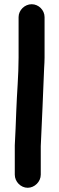

<svg xmlns="http://www.w3.org/2000/svg" viewBox="-20 -716 281 909"><path d="M191 -635V-443C191 -428 190 -412 189 -395C184 -272 179 -148 173 -24V111C173 144 144 173 111 173C78 173 50 144 50 111V-28C53 -80 55 -137 57 -190C60 -276 68 -358 68 -443V-635C68 -668 97 -696 130 -696C163 -696 191 -668 191 -635Z"/></svg>

Font: Blanket
Style: Reversed
Weight: 700
Foundry: Cannot Into Space Fonts
Version: Version 0.9